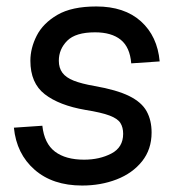

<svg xmlns="http://www.w3.org/2000/svg" viewBox="-20 -562 561 594"><path d="M234 12Q143 12 87 -37Q31 -86 23 -167L111 -173Q117 -118 150 -93Q183 -68 240 -68Q288 -68 324.5 -87Q361 -106 361 -148Q361 -168 352.5 -181.5Q344 -195 319 -204.5Q294 -214 244 -222Q163 -236 118.5 -270.5Q74 -305 74 -374Q74 -413 93.5 -451.5Q113 -490 157.5 -516Q202 -542 278 -542Q365 -542 416 -496Q467 -450 474 -372L386 -366Q382 -416 353.5 -439Q325 -462 274 -462Q214 -462 188 -436Q162 -410 162 -374Q162 -352 173 -337Q184 -322 208 -312.5Q232 -303 272 -296Q341 -284 379.5 -265Q418 -246 433.5 -218Q449 -190 449 -152Q449 -100 419.5 -63Q390 -26 341 -7Q292 12 234 12Z"/></svg>

Font: Geist
Style: Italic
Weight: 400
Italic angle: -12°
Designer: Basement.studio, Andrés Briganti, Mateo Zaragoza
Foundry: Basement.studio, Vercel, Andrés Briganti, Guido Ferreyra, Mateo Zaragoza
Version: Version 1.500